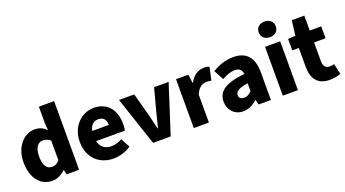

<svg xmlns="http://www.w3.org/2000/svg" viewBox="-56 -1275 3302 1836"><g transform="rotate(-20 1595.5 -357.0)"><path d="M241 12C288 12 337 -13 372 -48H375L386 0H513V-699H358V-532L363 -458C331 -489 298 -509 243 -509C140 -509 38 -411 38 -249C38 -87 118 12 241 12ZM282 -115C229 -115 197 -155 197 -250C197 -343 236 -383 280 -383C305 -383 334 -375 358 -354V-156C335 -125 312 -115 282 -115Z M862 12C921 12 989 -7 1041 -44L991 -137C956 -117 920 -106 884 -106C821 -106 774 -135 760 -202H1053C1056 -216 1059 -242 1059 -270C1059 -405 989 -509 845 -509C726 -509 610 -410 610 -249C610 -83 720 12 862 12ZM758 -306C768 -364 805 -392 849 -392C905 -392 927 -355 927 -306Z M1266 0H1445L1605 -497H1457L1396 -268C1384 -219 1371 -167 1358 -115H1354C1342 -167 1329 -219 1317 -268L1255 -497H1100Z M1680 0H1834V-284C1860 -350 1905 -374 1942 -374C1964 -374 1975 -372 1993 -368L2022 -499C2008 -506 1991 -509 1962 -509C1912 -509 1857 -478 1821 -411H1817L1806 -497H1680Z M2182 12C2238 12 2283 -13 2324 -50H2328L2339 0H2465V-282C2465 -438 2393 -509 2265 -509C2187 -509 2116 -484 2051 -444L2105 -344C2155 -372 2195 -386 2235 -386C2286 -386 2307 -362 2311 -321C2115 -301 2034 -244 2034 -139C2034 -56 2091 12 2182 12ZM2235 -108C2201 -108 2182 -122 2182 -151C2182 -186 2212 -213 2311 -226V-147C2287 -123 2266 -108 2235 -108Z M2586 0H2740V-497H2586ZM2663 -567C2714 -567 2750 -598 2750 -647C2750 -695 2714 -726 2663 -726C2612 -726 2576 -695 2576 -647C2576 -598 2612 -567 2663 -567Z M3061 12C3110 12 3148 2 3174 -8L3150 -116C3137 -111 3120 -109 3104 -109C3067 -109 3041 -130 3041 -186V-376H3158V-497H3041V-649H2913L2895 -497L2819 -492V-376H2886V-184C2886 -67 2937 12 3061 12Z"/></g></svg>

Font: Source Sans Pro
Style: Bold
Weight: 700
Designer: Paul D. Hunt
Foundry: Adobe Systems Incorporated
Version: Version 3.006;hotconv 1.0.111;makeotfexe 2.5.65597